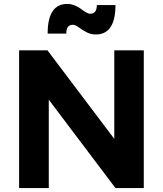

<svg xmlns="http://www.w3.org/2000/svg" viewBox="-20 -956 828 976"><path d="M77.1 0V-700.2H221.2L561 -250V-700.2H710.9V0H566.9L228 -449.2V0ZM222.2 -785.2Q222.2 -936 321.8 -936Q341.3 -936 360.4 -928.2Q379.4 -920.4 391.1 -911.1Q402.8 -901.9 416 -894Q429.2 -886.2 439 -886.2Q472.2 -886.2 472.2 -930.2H566.9Q566.9 -780.8 466.8 -780.8Q440.4 -780.8 418 -793.2Q395.5 -805.7 378.9 -817.9Q362.3 -830.1 350.1 -830.1Q316.9 -830.1 316.9 -785.2Z"/></svg>

Font: Montserrat Semi Bold
Style: Regular
Weight: 600
Designer: Julieta Ulanovsky
Foundry: Julieta Ulanovsky
Version: Version 3.001;PS 003.001;hotconv 1.0.70;makeotf.lib2.5.58329